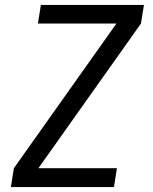

<svg xmlns="http://www.w3.org/2000/svg" viewBox="-20 -755 616 775"><path d="M24 0H440L452 -76H135L549 -660L561 -735H145L133 -660H450L36 -76Z"/></svg>

Font: Iosevka Sparkle
Style: Italic
Weight: 400
Italic angle: -9°
Designer: Belleve Invis
Foundry: Belleve Invis
Version: Version 4.5.0; ttfautohint (v1.8.3)